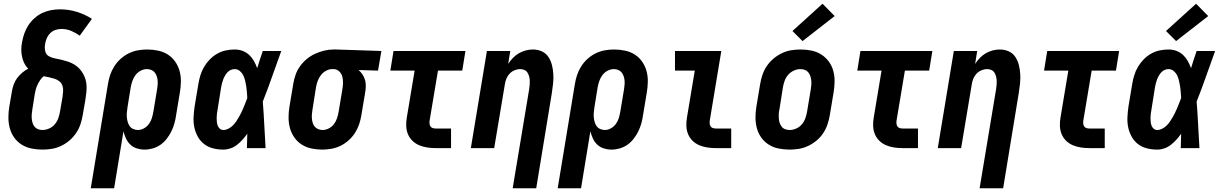

<svg xmlns="http://www.w3.org/2000/svg" viewBox="-20 -793 6540 1028"><path d="M207 8Q177 8 148 2Q119 -4 95.5 -19Q72 -34 56 -56.5Q40 -79 32.5 -106.5Q25 -134 25 -164Q25 -194 30 -223L44 -305Q47 -323 53.5 -341Q60 -359 71.5 -374.5Q83 -390 98 -403Q113 -416 131 -425Q118 -438 110 -454.5Q102 -471 98 -489.5Q94 -508 94 -527.5Q94 -547 98 -566Q102 -590 110 -613Q118 -636 131.5 -657Q145 -678 164.5 -695.5Q184 -713 206.5 -723.5Q229 -734 253 -738.5Q277 -743 301 -743Q348 -743 391.5 -729.5Q435 -716 472 -692L407 -602Q386 -617 361.5 -627.5Q337 -638 309 -638Q293 -638 276.5 -632.5Q260 -627 248 -614.5Q236 -602 229.5 -586Q223 -570 221 -554Q218 -535 222.5 -517.5Q227 -500 242.5 -491.5Q258 -483 276 -480Q294 -477 311.5 -472.5Q329 -468 345.5 -462.5Q362 -457 377 -448Q392 -439 404 -426.5Q416 -414 424.5 -399Q433 -384 438 -367Q443 -350 443.5 -332Q444 -314 442 -295Q440 -276 437 -258L423 -177Q419 -152 410.5 -127Q402 -102 387 -80Q372 -58 351.5 -40.5Q331 -23 306.5 -11.5Q282 0 257 4Q232 8 207 8ZM207 -97Q224 -97 242 -104.5Q260 -112 272.5 -126.5Q285 -141 291.5 -158.5Q298 -176 301 -194L315 -275Q317 -290 318 -305.5Q319 -321 314 -335Q309 -349 297.5 -358Q286 -367 272 -371.5Q258 -376 243.5 -379Q229 -382 214 -385Q203 -376 195 -364Q187 -352 181 -339.5Q175 -327 171.5 -314Q168 -301 166 -288L153 -206Q151 -194 150 -182Q149 -170 150 -158Q151 -146 154.5 -134.5Q158 -123 165 -114.5Q172 -106 183 -101.5Q194 -97 207 -97Z M466 215 558 -343Q562 -368 570 -392Q578 -416 592 -438Q606 -460 626 -478Q646 -496 669.5 -507.5Q693 -519 718 -523.5Q743 -528 768 -528Q797 -528 826 -522Q855 -516 878.5 -501Q902 -486 918 -463Q934 -440 941.5 -413Q949 -386 948.5 -356Q948 -326 943 -297L923 -177Q920 -155 914 -133Q908 -111 898 -90.5Q888 -70 873.5 -51Q859 -32 840 -18.5Q821 -5 798.5 1.5Q776 8 754 8Q733 8 712.5 1.5Q692 -5 677.5 -19Q663 -33 654.5 -51.5Q646 -70 641 -90L591 215ZM719 -97Q735 -97 751 -106Q767 -115 777.5 -129.5Q788 -144 793 -160.5Q798 -177 801 -194L821 -314Q823 -326 824 -338.5Q825 -351 824 -362.5Q823 -374 819 -385.5Q815 -397 808 -405.5Q801 -414 790 -418.5Q779 -423 766 -423Q750 -423 733.5 -414.5Q717 -406 706 -391.5Q695 -377 689 -360Q683 -343 680 -326L663 -221Q661 -207 659.5 -193.5Q658 -180 659 -167Q660 -154 663.5 -141Q667 -128 674 -118Q681 -108 693 -102.5Q705 -97 719 -97Z M1176 8Q1147 8 1120 1Q1093 -6 1072.5 -22Q1052 -38 1039 -61.5Q1026 -85 1020.5 -111.5Q1015 -138 1016.5 -166.5Q1018 -195 1022 -223L1042 -343Q1046 -367 1053 -390Q1060 -413 1072.5 -434.5Q1085 -456 1103 -474.5Q1121 -493 1143 -505.5Q1165 -518 1189 -523Q1213 -528 1236 -528Q1259 -528 1279 -520.5Q1299 -513 1314 -499Q1329 -485 1339.5 -466.5Q1350 -448 1357 -428Q1364 -451 1371.5 -474Q1379 -497 1387 -520H1486Q1461 -452 1437.5 -384.5Q1414 -317 1387 -249Q1392 -187 1395 -124.5Q1398 -62 1402 0H1302Q1303 -19 1303 -38.5Q1303 -58 1304 -77Q1292 -60 1278.5 -45Q1265 -30 1249 -17.5Q1233 -5 1214 1.5Q1195 8 1176 8ZM1176 -97Q1189 -97 1202 -103.5Q1215 -110 1225.5 -120Q1236 -130 1244 -142Q1252 -154 1259 -166Q1266 -178 1272 -190.5Q1278 -203 1283.5 -216Q1289 -229 1294 -242Q1299 -255 1304 -268Q1303 -284 1302 -299.5Q1301 -315 1298.5 -330.5Q1296 -346 1292.5 -361Q1289 -376 1282.5 -389.5Q1276 -403 1264 -413Q1252 -423 1236 -423Q1226 -423 1215.5 -418.5Q1205 -414 1197.5 -405.5Q1190 -397 1184.5 -387.5Q1179 -378 1175 -367.5Q1171 -357 1168.5 -347Q1166 -337 1164 -326L1145 -206Q1143 -195 1141.5 -184Q1140 -173 1140 -162.5Q1140 -152 1141 -141Q1142 -130 1145.5 -120.5Q1149 -111 1157 -104Q1165 -97 1176 -97Z M1706 8Q1676 8 1647.5 2Q1619 -4 1595.5 -19Q1572 -34 1556 -57Q1540 -80 1532.5 -107Q1525 -134 1525 -164Q1525 -194 1530 -223L1550 -343Q1554 -368 1562.5 -392.5Q1571 -417 1586.5 -438.5Q1602 -460 1622.5 -477Q1643 -494 1667 -505Q1691 -516 1716 -522Q1741 -528 1766 -528Q1769 -528 1773 -528Q1777 -528 1781 -528L2022 -520L2004 -415L1900 -418Q1912 -408 1921 -394Q1930 -380 1934.5 -364.5Q1939 -349 1938.5 -331.5Q1938 -314 1935 -297L1915 -177Q1911 -152 1903 -128Q1895 -104 1881 -82Q1867 -60 1847 -42Q1827 -24 1803.5 -12.5Q1780 -1 1755 3.5Q1730 8 1706 8ZM1707 -97Q1724 -97 1740.5 -105.5Q1757 -114 1768 -128.5Q1779 -143 1784.5 -160Q1790 -177 1793 -194L1813 -314Q1816 -331 1816.5 -348.5Q1817 -366 1813 -382Q1809 -398 1797 -410Q1785 -422 1768 -423H1764Q1762 -423 1761 -423Q1760 -423 1758 -423Q1742 -423 1725.5 -414Q1709 -405 1698 -390.5Q1687 -376 1681 -359.5Q1675 -343 1672 -326L1653 -206Q1651 -194 1650 -181.5Q1649 -169 1650 -157.5Q1651 -146 1654.5 -134.5Q1658 -123 1665.5 -114.5Q1673 -106 1684 -101.5Q1695 -97 1707 -97Z M2312 0Q2289 0 2266.5 -3.5Q2244 -7 2224 -15.5Q2204 -24 2188.5 -39Q2173 -54 2164.5 -74Q2156 -94 2155 -117Q2154 -140 2158 -163L2200 -415H2070L2087 -520H2472L2455 -415H2325L2280 -146Q2279 -138 2280 -130Q2281 -122 2285 -116Q2289 -110 2296.5 -107.5Q2304 -105 2312 -105H2395V0Z M2725 215 2813 -314Q2815 -326 2816 -338Q2817 -350 2816.5 -361.5Q2816 -373 2813 -384Q2810 -395 2804 -404.5Q2798 -414 2787.5 -418.5Q2777 -423 2765 -423Q2750 -423 2734.5 -416.5Q2719 -410 2708 -398Q2697 -386 2691 -371Q2685 -356 2683 -341L2626 0H2501L2587 -520H2712L2701 -451Q2712 -468 2726.5 -483Q2741 -498 2758.5 -508Q2776 -518 2795 -523Q2814 -528 2833 -528Q2859 -528 2881 -518Q2903 -508 2916 -488.5Q2929 -469 2935 -445.5Q2941 -422 2942.5 -397Q2944 -372 2941.5 -347Q2939 -322 2935 -297L2851 215Z M2966 215 3058 -343Q3062 -368 3070 -392Q3078 -416 3092 -438Q3106 -460 3126 -478Q3146 -496 3169.5 -507.5Q3193 -519 3218 -523.5Q3243 -528 3268 -528Q3297 -528 3326 -522Q3355 -516 3378.5 -501Q3402 -486 3418 -463Q3434 -440 3441.5 -413Q3449 -386 3448.5 -356Q3448 -326 3443 -297L3423 -177Q3420 -155 3414 -133Q3408 -111 3398 -90.5Q3388 -70 3373.5 -51Q3359 -32 3340 -18.5Q3321 -5 3298.5 1.5Q3276 8 3254 8Q3233 8 3212.5 1.5Q3192 -5 3177.5 -19Q3163 -33 3154.5 -51.5Q3146 -70 3141 -90L3091 215ZM3219 -97Q3235 -97 3251 -106Q3267 -115 3277.5 -129.5Q3288 -144 3293 -160.5Q3298 -177 3301 -194L3321 -314Q3323 -326 3324 -338.5Q3325 -351 3324 -362.5Q3323 -374 3319 -385.5Q3315 -397 3308 -405.5Q3301 -414 3290 -418.5Q3279 -423 3266 -423Q3250 -423 3233.5 -414.5Q3217 -406 3206 -391.5Q3195 -377 3189 -360Q3183 -343 3180 -326L3163 -221Q3161 -207 3159.5 -193.5Q3158 -180 3159 -167Q3160 -154 3163.5 -141Q3167 -128 3174 -118Q3181 -108 3193 -102.5Q3205 -97 3219 -97Z M3812 0Q3789 0 3766.5 -3.5Q3744 -7 3724 -15.5Q3704 -24 3688.5 -39Q3673 -54 3664.5 -74Q3656 -94 3655 -117Q3654 -140 3658 -163L3700 -415H3594V-520H3842L3780 -146Q3779 -138 3780 -130Q3781 -122 3785 -116Q3789 -110 3796.5 -107.5Q3804 -105 3812 -105H3895V0Z M4207 8Q4177 8 4148 2Q4119 -4 4095.5 -19Q4072 -34 4056 -56.5Q4040 -79 4032.5 -106.5Q4025 -134 4025 -164Q4025 -194 4030 -223L4050 -343Q4054 -368 4062.5 -393Q4071 -418 4086 -440Q4101 -462 4122 -479.5Q4143 -497 4167 -508.5Q4191 -520 4216.5 -524Q4242 -528 4267 -528Q4297 -528 4325.5 -522Q4354 -516 4377.5 -501Q4401 -486 4417.5 -463.5Q4434 -441 4441.5 -413.5Q4449 -386 4448.5 -356Q4448 -326 4443 -297L4423 -177Q4419 -152 4410.5 -127Q4402 -102 4387.5 -80Q4373 -58 4352 -40.5Q4331 -23 4306.5 -11.5Q4282 0 4257 4Q4232 8 4207 8ZM4208 -97Q4226 -97 4243.5 -105Q4261 -113 4273 -127Q4285 -141 4291.5 -158.5Q4298 -176 4301 -194L4321 -314Q4323 -326 4324 -338.5Q4325 -351 4323.5 -363Q4322 -375 4318.5 -386Q4315 -397 4307.5 -406Q4300 -415 4289 -419Q4278 -423 4265 -423Q4248 -423 4230.5 -415Q4213 -407 4200.5 -393Q4188 -379 4181.5 -361.5Q4175 -344 4172 -326L4153 -206Q4150 -194 4149.5 -181.5Q4149 -169 4150 -157Q4151 -145 4155 -134Q4159 -123 4166 -114Q4173 -105 4184.5 -101Q4196 -97 4208 -97ZM4277 -573 4223 -627 4384 -773 4449 -707Z M4812 0Q4789 0 4766.5 -3.5Q4744 -7 4724 -15.5Q4704 -24 4688.5 -39Q4673 -54 4664.5 -74Q4656 -94 4655 -117Q4654 -140 4658 -163L4700 -415H4570L4587 -520H4972L4955 -415H4825L4780 -146Q4779 -138 4780 -130Q4781 -122 4785 -116Q4789 -110 4796.5 -107.5Q4804 -105 4812 -105H4895V0Z M5225 215 5313 -314Q5315 -326 5316 -338Q5317 -350 5316.5 -361.5Q5316 -373 5313 -384Q5310 -395 5304 -404.5Q5298 -414 5287.5 -418.5Q5277 -423 5265 -423Q5250 -423 5234.5 -416.5Q5219 -410 5208 -398Q5197 -386 5191 -371Q5185 -356 5183 -341L5126 0H5001L5087 -520H5212L5201 -451Q5212 -468 5226.5 -483Q5241 -498 5258.5 -508Q5276 -518 5295 -523Q5314 -528 5333 -528Q5359 -528 5381 -518Q5403 -508 5416 -488.5Q5429 -469 5435 -445.5Q5441 -422 5442.5 -397Q5444 -372 5441.5 -347Q5439 -322 5435 -297L5351 215Z M5812 0Q5789 0 5766.5 -3.5Q5744 -7 5724 -15.5Q5704 -24 5688.5 -39Q5673 -54 5664.5 -74Q5656 -94 5655 -117Q5654 -140 5658 -163L5700 -415H5570L5587 -520H5972L5955 -415H5825L5780 -146Q5779 -138 5780 -130Q5781 -122 5785 -116Q5789 -110 5796.5 -107.5Q5804 -105 5812 -105H5895V0Z M6176 8Q6147 8 6120 1Q6093 -6 6072.5 -22Q6052 -38 6039 -61.5Q6026 -85 6020.5 -111.5Q6015 -138 6016.5 -166.5Q6018 -195 6022 -223L6042 -343Q6046 -367 6053 -390Q6060 -413 6072.5 -434.5Q6085 -456 6103 -474.5Q6121 -493 6143 -505.5Q6165 -518 6189 -523Q6213 -528 6236 -528Q6259 -528 6279 -520.5Q6299 -513 6314 -499Q6329 -485 6339.5 -466.5Q6350 -448 6357 -428Q6364 -451 6371.5 -474Q6379 -497 6387 -520H6486Q6461 -452 6437.5 -384.5Q6414 -317 6387 -249Q6392 -187 6395 -124.5Q6398 -62 6402 0H6302Q6303 -19 6303 -38.5Q6303 -58 6304 -77Q6292 -60 6278.5 -45Q6265 -30 6249 -17.5Q6233 -5 6214 1.5Q6195 8 6176 8ZM6176 -97Q6189 -97 6202 -103.5Q6215 -110 6225.5 -120Q6236 -130 6244 -142Q6252 -154 6259 -166Q6266 -178 6272 -190.5Q6278 -203 6283.5 -216Q6289 -229 6294 -242Q6299 -255 6304 -268Q6303 -284 6302 -299.5Q6301 -315 6298.5 -330.5Q6296 -346 6292.5 -361Q6289 -376 6282.5 -389.5Q6276 -403 6264 -413Q6252 -423 6236 -423Q6226 -423 6215.5 -418.5Q6205 -414 6197.5 -405.5Q6190 -397 6184.5 -387.5Q6179 -378 6175 -367.5Q6171 -357 6168.5 -347Q6166 -337 6164 -326L6145 -206Q6143 -195 6141.5 -184Q6140 -173 6140 -162.5Q6140 -152 6141 -141Q6142 -130 6145.5 -120.5Q6149 -111 6157 -104Q6165 -97 6176 -97ZM6277 -573 6223 -627 6384 -773 6449 -707Z"/></svg>

Font: Iosevka SS04 Extrabold Oblique
Style: Regular
Weight: 800
Italic angle: -9°
Monospace: yes
Designer: Belleve Invis
Foundry: Belleve Invis
Version: Version 19.0.0; ttfautohint (v1.8.4)